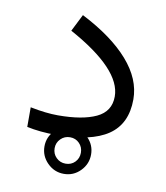

<svg xmlns="http://www.w3.org/2000/svg" viewBox="-71 -513 612 707"><g transform="rotate(10 235.5 -159.0)"><path d="M127 47.9Q127 12.2 152.8 -13.2Q178.7 -38.6 214.4 -38.6Q250.5 -38.6 275.9 -13.2Q301.3 12.2 301.3 47.9Q301.3 83.5 275.9 109.4Q250.5 135.3 214.4 135.3Q178.7 135.3 152.8 109.4Q127 83.5 127 47.9ZM165 47.9Q165 68.8 179.4 83Q193.8 97.2 214.4 97.2Q235.4 97.2 249.3 83Q263.2 68.8 263.2 47.9Q263.2 27.3 249.3 12.9Q235.4 -1.5 214.4 -1.5Q193.8 -1.5 179.4 12.9Q165 27.3 165 47.9ZM155.8 -73.2Q247.1 -73.2 298.6 -97.4Q350.1 -121.6 350.1 -177.7Q350.1 -279.3 150.4 -388.7L182.6 -452.6Q297.9 -393.6 358.6 -324.2Q419.4 -254.9 419.4 -179.2Q419.4 -87.4 355.7 -44.2Q292 -1 163.1 -1Q101.1 -1 52.2 -11.7V-85Q110.8 -73.2 155.8 -73.2Z"/></g></svg>

Font: Vazirmatn UI FD Light
Style: Regular
Weight: 300
Designer: Saber Rastikerdar
Foundry: Saber Rastikerdar
Version: Version 33.003